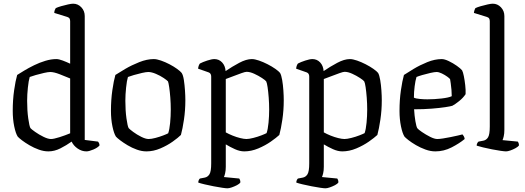

<svg xmlns="http://www.w3.org/2000/svg" viewBox="-20 -820 2844 1040"><path d="M242 0Q217 0 190.5 -9.5Q164 -19 140 -33Q116 -47 99 -60Q82 -73 76 -80Q65 -97 57 -135.5Q49 -174 49 -220Q49 -279 56.5 -331Q64 -383 73 -414Q87 -423 111 -437.5Q135 -452 164.5 -466.5Q194 -481 225.5 -490.5Q257 -500 285 -500Q299 -500 320 -492Q341 -484 360 -475V-705Q360 -713 357 -719Q354 -725 345 -728L274 -750Q274 -759 277 -766Q280 -773 282 -776Q292 -781 311 -786.5Q330 -792 348.5 -796Q367 -800 376 -800Q402 -800 420.5 -780.5Q439 -761 439 -733V-62L511 -53Q513 -51 516 -45.5Q519 -40 519 -32Q509 -20 485.5 -10Q462 0 448 0Q423 0 400.5 -15.5Q378 -31 368 -53Q340 -33 307.5 -16.5Q275 0 242 0ZM256 -67Q271 -67 302.5 -77Q334 -87 360 -98V-395Q334 -406 303 -418Q272 -430 252 -430Q241 -430 218.5 -425Q196 -420 173.5 -413.5Q151 -407 141 -403Q135 -384 131 -345.5Q127 -307 127 -274Q127 -221 133 -178.5Q139 -136 145 -126Q150 -120 170.5 -105.5Q191 -91 215.5 -79Q240 -67 256 -67Z M773 0Q748 0 721.5 -9.5Q695 -19 671.5 -33Q648 -47 631 -60Q614 -73 608 -80Q597 -97 589 -135.5Q581 -174 581 -220Q581 -279 588.5 -331Q596 -383 605 -414Q623 -426 658 -446.5Q693 -467 734.5 -483.5Q776 -500 813 -500Q829 -500 852 -492Q875 -484 898 -472Q921 -460 939 -447Q957 -434 964 -425Q972 -413 976 -386.5Q980 -360 982 -330Q984 -300 984 -277Q984 -223 976.5 -172.5Q969 -122 960 -89Q945 -74 915.5 -53Q886 -32 848.5 -16Q811 0 773 0ZM785 -67Q800 -67 822.5 -73Q845 -79 864.5 -86.5Q884 -94 891 -98Q898 -118 901.5 -154Q905 -190 905 -226Q905 -259 902.5 -291.5Q900 -324 896.5 -347.5Q893 -371 890 -379Q885 -385 866.5 -397.5Q848 -410 824.5 -420Q801 -430 783 -430Q772 -430 749.5 -425Q727 -420 705 -413.5Q683 -407 673 -403Q667 -384 663 -345.5Q659 -307 659 -274Q659 -221 665 -178.5Q671 -136 677 -126Q682 -120 701.5 -105.5Q721 -91 745 -79Q769 -67 785 -67Z M1212 200Q1204 200 1183.5 197Q1163 194 1137 189Q1111 184 1088 178.5Q1065 173 1054 169Q1054 161 1057 155Q1060 149 1063 147L1089 142Q1105 139 1114.5 124Q1124 109 1124 65V-405Q1124 -423 1110 -428L1053 -448Q1054 -458 1057 -465.5Q1060 -473 1063 -476Q1078 -484 1102.5 -492Q1127 -500 1141 -500Q1166 -500 1183 -482Q1200 -464 1202 -435Q1237 -459 1275.5 -479.5Q1314 -500 1344 -500Q1360 -500 1383 -492Q1406 -484 1429.5 -472Q1453 -460 1471.5 -447Q1490 -434 1497 -425Q1504 -413 1508.5 -386.5Q1513 -360 1515 -330Q1517 -300 1517 -277Q1517 -223 1509.5 -172.5Q1502 -122 1493 -89Q1477 -74 1447 -53Q1417 -32 1379 -16Q1341 0 1303 0Q1279 0 1252.5 -12Q1226 -24 1203 -38V83Q1203 104 1199.5 118.5Q1196 133 1193 139L1276 147Q1278 150 1280 155Q1282 160 1282 168Q1277 176 1263.5 183Q1250 190 1235.5 195Q1221 200 1212 200ZM1315 -67Q1329 -67 1352.5 -73Q1376 -79 1396.5 -87Q1417 -95 1424 -99Q1431 -119 1434.5 -155Q1438 -191 1438 -226Q1438 -259 1435.5 -291.5Q1433 -324 1429.5 -347.5Q1426 -371 1422 -379Q1418 -385 1399 -397.5Q1380 -410 1357 -420.5Q1334 -431 1316 -431Q1308 -431 1288.5 -424Q1269 -417 1245.5 -408Q1222 -399 1203 -392V-103Q1219 -94 1240 -85.5Q1261 -77 1281.5 -72Q1302 -67 1315 -67Z M1743 200Q1735 200 1714.5 197Q1694 194 1668 189Q1642 184 1619 178.5Q1596 173 1585 169Q1585 161 1588 155Q1591 149 1594 147L1620 142Q1636 139 1645.5 124Q1655 109 1655 65V-405Q1655 -423 1641 -428L1584 -448Q1585 -458 1588 -465.5Q1591 -473 1594 -476Q1609 -484 1633.5 -492Q1658 -500 1672 -500Q1697 -500 1714 -482Q1731 -464 1733 -435Q1768 -459 1806.5 -479.5Q1845 -500 1875 -500Q1891 -500 1914 -492Q1937 -484 1960.5 -472Q1984 -460 2002.5 -447Q2021 -434 2028 -425Q2035 -413 2039.5 -386.5Q2044 -360 2046 -330Q2048 -300 2048 -277Q2048 -223 2040.5 -172.5Q2033 -122 2024 -89Q2008 -74 1978 -53Q1948 -32 1910 -16Q1872 0 1834 0Q1810 0 1783.5 -12Q1757 -24 1734 -38V83Q1734 104 1730.5 118.5Q1727 133 1724 139L1807 147Q1809 150 1811 155Q1813 160 1813 168Q1808 176 1794.5 183Q1781 190 1766.5 195Q1752 200 1743 200ZM1846 -67Q1860 -67 1883.5 -73Q1907 -79 1927.5 -87Q1948 -95 1955 -99Q1962 -119 1965.5 -155Q1969 -191 1969 -226Q1969 -259 1966.5 -291.5Q1964 -324 1960.5 -347.5Q1957 -371 1953 -379Q1949 -385 1930 -397.5Q1911 -410 1888 -420.5Q1865 -431 1847 -431Q1839 -431 1819.5 -424Q1800 -417 1776.5 -408Q1753 -399 1734 -392V-103Q1750 -94 1771 -85.5Q1792 -77 1812.5 -72Q1833 -67 1846 -67Z M2338 0Q2312 0 2284.5 -10Q2257 -20 2233 -34Q2209 -48 2192.5 -61Q2176 -74 2171 -80Q2160 -97 2152 -135.5Q2144 -174 2144 -219Q2144 -279 2151.5 -330.5Q2159 -382 2168 -414Q2186 -426 2220 -446.5Q2254 -467 2294.5 -483.5Q2335 -500 2373 -500Q2388 -500 2411 -489Q2434 -478 2454.5 -463.5Q2475 -449 2483 -439Q2488 -430 2492.5 -407.5Q2497 -385 2500 -358.5Q2503 -332 2502 -310Q2489 -290 2466.5 -272Q2444 -254 2430 -247Q2421 -244 2391.5 -239.5Q2362 -235 2318.5 -231.5Q2275 -228 2223 -228Q2225 -193 2230 -164Q2235 -135 2240 -126Q2245 -119 2265.5 -105Q2286 -91 2309.5 -79Q2333 -67 2349 -67Q2360 -67 2379.5 -70Q2399 -73 2421 -77.5Q2443 -82 2460.5 -86Q2478 -90 2485 -92Q2488 -89 2492 -82.5Q2496 -76 2497 -67Q2468 -43 2426 -21.5Q2384 0 2338 0ZM2295 -282Q2332 -282 2371.5 -286.5Q2411 -291 2427 -299Q2427 -314 2425.5 -333Q2424 -352 2421.5 -368.5Q2419 -385 2418 -391Q2416 -395 2403 -404.5Q2390 -414 2373.5 -422Q2357 -430 2345 -430Q2334 -430 2311.5 -425Q2289 -420 2267 -413.5Q2245 -407 2236 -403Q2230 -384 2226 -352.5Q2222 -321 2222 -291Q2232 -286 2254 -284Q2276 -282 2295 -282Z M2721 0Q2713 0 2692 -3Q2671 -6 2645.5 -11Q2620 -16 2597 -21.5Q2574 -27 2562 -31Q2562 -39 2565.5 -45Q2569 -51 2572 -53L2598 -58Q2614 -61 2623.5 -76Q2633 -91 2633 -135V-705Q2633 -713 2630 -719Q2627 -725 2618 -728L2547 -750Q2548 -759 2550.5 -766Q2553 -773 2555 -776Q2565 -781 2584 -786.5Q2603 -792 2621.5 -796Q2640 -800 2649 -800Q2675 -800 2693.5 -780.5Q2712 -761 2712 -733V-117Q2712 -96 2708.5 -81.5Q2705 -67 2702 -61L2785 -53Q2787 -50 2789 -45Q2791 -40 2791 -32Q2786 -25 2772.5 -17.5Q2759 -10 2744.5 -5Q2730 0 2721 0Z"/></svg>

Font: Texturina 72pt
Style: Regular
Weight: 400
Designer: Guillermo Torres Carreño
Foundry: Omnibus-Type
Version: Version 1.002; ttfautohint (v1.8.3)